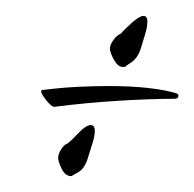

<svg xmlns="http://www.w3.org/2000/svg" viewBox="-20 -238 244 241"><path d="M134 -154Q128 -154 123 -163Q118 -172 118 -177Q118 -182 122.5 -188Q127 -194 132 -196Q135 -200 145 -209Q155 -218 160 -218Q165 -218 165 -211Q165 -204 162 -194.5Q159 -185 157 -178Q153 -165 144.5 -159.5Q136 -154 137 -154ZM49 -104Q45 -103 37 -113.5Q29 -124 33 -125Q57 -128 77.5 -129Q98 -130 115 -130Q145 -130 166.5 -127.5Q188 -125 201 -121Q204 -120 204 -118Q204 -114 199 -114Q169 -114 128.5 -111.5Q88 -109 49 -104ZM69 -17Q62 -17 57.5 -26Q53 -35 53 -40Q53 -45 57 -51Q61 -57 65 -58Q70 -62 79 -71.5Q88 -81 94 -81Q99 -81 99 -74Q99 -67 96 -58Q93 -49 91 -42Q87 -27 78.5 -22Q70 -17 71 -18Q71 -17 70 -17Q69 -17 69 -17Z"/></svg>

Font: Sassy Frass
Style: Regular
Weight: 400
Designer: Robert E. Leuschke
Foundry: Robert E. Leuschke
Version: Version 1.010; ttfautohint (v1.8.3)